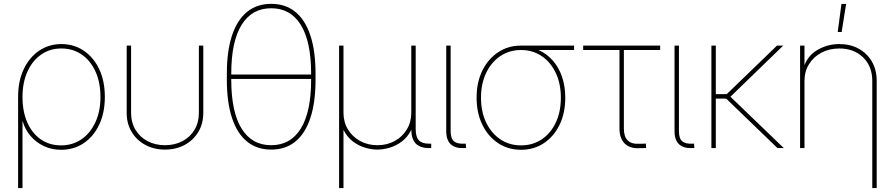

<svg xmlns="http://www.w3.org/2000/svg" viewBox="-20 -755 4562 979"><path d="M72.3 204.1V-260.7Q72.3 -341.3 100.8 -401.9Q129.4 -462.4 179.4 -496.3Q229.5 -530.3 293 -530.3Q357.4 -530.3 407.5 -496.3Q457.5 -462.4 486.1 -401.9Q514.6 -341.3 514.6 -260.7Q514.6 -180.2 485.8 -119.4Q457 -58.6 406.7 -24.9Q356.4 8.8 291.5 8.8Q244.1 8.8 203.9 -10Q163.6 -28.8 135.5 -62Q107.4 -95.2 95.7 -136.7H94.7V204.1ZM291.5 -13.7Q349.6 -13.7 394.8 -44.4Q439.9 -75.2 466.1 -130.9Q492.2 -186.5 492.2 -260.7Q492.2 -335.4 466.6 -391.1Q440.9 -446.8 396 -477.3Q351.1 -507.8 293 -507.8Q233.9 -507.8 189.2 -476.3Q144.5 -444.8 119.6 -389.2Q94.7 -333.5 94.7 -260.7Q94.7 -186.5 119.1 -130.9Q143.6 -75.2 188 -44.4Q232.4 -13.7 291.5 -13.7Z M821.3 7.8Q765.6 7.8 721.4 -15.9Q677.2 -39.6 651.6 -81.8Q626 -124 626 -179.7V-522.5H648.4V-179.7Q648.4 -130.4 670.9 -93Q693.4 -55.7 732.7 -35.2Q772 -14.6 821.3 -14.6Q871.1 -14.6 910.2 -35.2Q949.2 -55.7 971.7 -93Q994.1 -130.4 994.1 -179.7V-522.5H1016.6V-179.7Q1016.6 -124 991 -81.8Q965.3 -39.6 921.4 -15.9Q877.4 7.8 821.3 7.8Z M1362.8 7.8Q1290.5 7.8 1240 -33Q1189.5 -73.7 1163.1 -153.3Q1136.7 -232.9 1136.7 -348.1V-379.4Q1136.7 -495.1 1163.1 -574.5Q1189.5 -653.8 1240 -694.6Q1290.5 -735.4 1362.8 -735.4Q1435.5 -735.4 1485.8 -694.6Q1536.1 -653.8 1562.5 -574.5Q1588.9 -495.1 1588.9 -379.4V-348.1Q1588.9 -232.9 1562.5 -153.3Q1536.1 -73.7 1485.8 -33Q1435.5 7.8 1362.8 7.8ZM1362.8 -14.6Q1461.4 -14.6 1513.9 -99.6Q1566.4 -184.6 1566.4 -348.1V-379.4Q1566.4 -543 1513.9 -627.9Q1461.4 -712.9 1362.8 -712.9Q1264.2 -712.9 1211.7 -627.9Q1159.2 -543 1159.2 -379.4V-348.1Q1159.2 -184.6 1211.7 -99.6Q1264.2 -14.6 1362.8 -14.6ZM1147.5 -352.5V-375H1578.1V-352.5Z M1709 204.1V-522.5H1731.4V-179.7Q1731.4 -132.8 1753.9 -95.5Q1776.4 -58.1 1815.7 -36.4Q1855 -14.6 1904.3 -14.6Q1954.1 -14.6 1993.2 -36.4Q2032.2 -58.1 2054.7 -95.5Q2077.1 -132.8 2077.1 -179.7V-522.5H2099.6V-96.7Q2099.6 -56.6 2115.7 -39.6Q2131.8 -22.5 2167 -22.5H2178.7V0H2167Q2122.1 0 2099.6 -23.4Q2077.1 -46.9 2077.1 -96.7V-179.7H2094.7Q2094.7 -127.9 2076.7 -92Q2058.6 -56.2 2029.8 -34.2Q2001 -12.2 1967.8 -2.2Q1934.6 7.8 1904.3 7.8Q1874 7.8 1840.8 -2.2Q1807.6 -12.2 1778.8 -34.2Q1750 -56.2 1731.9 -92Q1713.9 -127.9 1713.9 -179.7H1731.4V204.1Z M2346.7 0Q2302.7 2.4 2279.1 -18.8Q2255.4 -40 2255.4 -85.9V-522.5H2277.8V-85.9Q2277.8 -48.8 2294.7 -34.7Q2311.5 -20.5 2346.7 -22.5Q2349.1 -22.5 2350.8 -22.5Q2352.5 -22.5 2355 -22.5L2356.4 -0.5Q2354 0 2351.6 0Q2349.1 0 2346.7 0Z M2636.7 8.8Q2570.8 8.8 2519.5 -25.4Q2468.3 -59.6 2439.2 -119.4Q2410.2 -179.2 2410.2 -256.8Q2410.2 -335 2439.2 -394.5Q2468.3 -454.1 2519.5 -488.3Q2570.8 -522.5 2636.7 -522.5H2907.2V-500H2696.3H2636.7Q2577.6 -500 2531.5 -469.2Q2485.4 -438.5 2459 -383.5Q2432.6 -328.6 2432.6 -256.8Q2432.6 -185.1 2459 -130.1Q2485.4 -75.2 2531.5 -44.4Q2577.6 -13.7 2636.7 -13.7Q2696.3 -13.7 2742.2 -44.4Q2788.1 -75.2 2814 -130.1Q2839.8 -185.1 2839.8 -256.8Q2839.8 -328.6 2813.7 -383.5Q2787.6 -438.5 2741.7 -469.2Q2695.8 -500 2636.7 -500V-518.6Q2686 -518.6 2727.3 -499.5Q2768.6 -480.5 2799.1 -445.8Q2829.6 -411.1 2845.9 -363Q2862.3 -314.9 2862.3 -256.8Q2862.3 -179.2 2833.5 -119.4Q2804.7 -59.6 2753.7 -25.4Q2702.6 8.8 2636.7 8.8Z M3240.7 0.5Q3191.9 3.4 3165.3 -23.2Q3138.7 -49.8 3138.7 -99.1V-500H2953.6V-522.5H3346.2V-500H3161.1V-99.1Q3161.1 -58.1 3180.9 -38.8Q3200.7 -19.5 3240.2 -22Q3248.5 -22 3256.8 -22.2Q3265.1 -22.5 3273.4 -22.9L3274.4 -0.5Q3266.1 0 3257.8 0.2Q3249.5 0.5 3240.7 0.5Z M3510.7 0Q3466.8 2.4 3443.1 -18.8Q3419.4 -40 3419.4 -85.9V-522.5H3441.9V-85.9Q3441.9 -48.8 3458.7 -34.7Q3475.6 -20.5 3510.7 -22.5Q3513.2 -22.5 3514.9 -22.5Q3516.6 -22.5 3519 -22.5L3520.5 -0.5Q3518.1 0 3515.6 0Q3513.2 0 3510.7 0Z M3629.9 -522.5V0H3607.4V-522.5ZM3973.6 -522.5 3694.8 -252.4H3615.2V-274.9H3685.5L3941.9 -522.5ZM3944.3 0 3670.9 -263.7 3697.3 -268.6 3976.6 0Z M4082 -342.8V0H4059.6V-522.5H4082V-405.3H4076.2Q4093.8 -467.8 4145.8 -499Q4197.8 -530.3 4259.8 -530.3Q4315.9 -530.3 4358.6 -506.6Q4401.4 -482.9 4425.8 -440.9Q4450.2 -398.9 4450.2 -342.8V204.1H4427.7V-342.8Q4427.7 -417 4380.9 -462.4Q4334 -507.8 4259.8 -507.8Q4209 -507.8 4168.7 -486.6Q4128.4 -465.3 4105.2 -428Q4082 -390.6 4082 -342.8ZM4251.5 -591.8 4270.5 -734.9H4294.4L4271.5 -591.8Z"/></svg>

Font: Inter 28pt Thin
Style: Regular
Weight: 250
Designer: Rasmus Andersson
Foundry: rsms
Version: Version 4.001;git-66647c0bb